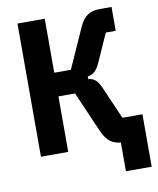

<svg xmlns="http://www.w3.org/2000/svg" viewBox="-92 -770 816 991"><g transform="rotate(-10 316.0 -274.0)"><path d="M487 150V-45L533 0H501Q461 0 435.5 -17.5Q410 -35 392 -75L298 -291H211V0H68V-698H211V-415H298L391 -623Q409 -664 434.5 -681Q460 -698 500 -698H561V-573H509L442 -423Q429 -395 414 -382Q399 -369 378 -366V-352Q399 -351 414.5 -338Q430 -325 443 -295L517 -125H622V150Z"/></g></svg>

Font: IBM Plex Sans Condensed
Style: Bold
Weight: 700
Width: 3
Designer: Mike Abbink, Paul van der Laan, Pieter van Rosmalen
Foundry: Bold Monday
Version: Version 3.201